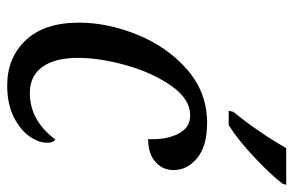

<svg xmlns="http://www.w3.org/2000/svg" viewBox="-161 -645 816 534"><g transform="rotate(90 247.0 -378.0)"><path d="M43 -190Q43 -269 76.5 -352Q110 -435 173.5 -490.5Q237 -546 322 -546Q386 -546 419.5 -518.5Q453 -491 453 -453Q453 -422 430 -402Q407 -382 367 -382Q369 -433 352 -466Q335 -499 301 -499Q256 -499 219.5 -447.5Q183 -396 162 -322.5Q141 -249 141 -187Q141 -123 166 -88Q191 -53 239 -53Q315 -53 368 -124Q377 -118 377 -101Q377 -77 359 -51.5Q341 -26 305 -8Q269 10 217 10Q141 10 92 -41.5Q43 -93 43 -190ZM291 -619Q346 -686 392 -766H494L491 -756Q466 -723 417 -677Q368 -631 328 -606H288Z"/></g></svg>

Font: Noto Serif Narrow
Style: Italic
Weight: 400
Width: 4
Italic angle: -12°
Designer: Monotype Design Team
Foundry: Monotype Imaging Inc.
Version: Version 1.001